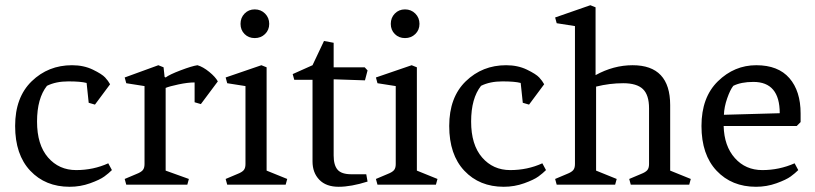

<svg xmlns="http://www.w3.org/2000/svg" viewBox="-20 -708 3126 736"><path d="M312 -390Q290 -396 242 -396Q194 -396 160 -379Q122 -331 122 -242Q122 -153 164 -104.5Q206 -56 272 -56Q338 -56 395 -82L409 -56Q397 -44 380 -31.5Q363 -19 325.5 -5.5Q288 8 247 8Q154 8 96 -53.5Q38 -115 38 -225Q38 -335 101.5 -396.5Q165 -458 256 -458Q301 -458 336 -441Q371 -424 383 -411Q395 -398 402 -385L344 -307L320 -314Z M726 -392Q700 -392 664.5 -384.5Q629 -377 615 -371V-54L704 -22L698 0H464L458 -22L503 -41Q521 -48 527.5 -56Q534 -64 534 -79V-378L464 -389L458 -411L587 -458L607 -450L611 -413L615 -411Q629 -422 672.5 -438.5Q716 -455 737 -458Q758 -452 782 -432.5Q806 -413 815 -396L750 -309L726 -316Z M921 -79V-378L851 -389L845 -411L982 -458L1002 -450V-54L1081 -22L1075 0H851L845 -22L890 -41Q908 -48 914.5 -56Q921 -64 921 -79ZM956.5 -562Q933 -562 917.5 -577.5Q902 -593 902 -616.5Q902 -640 917.5 -656Q933 -672 956.5 -672Q980 -672 996 -656Q1012 -640 1012 -616.5Q1012 -593 996 -577.5Q980 -562 956.5 -562Z M1178 -89V-402H1108L1102 -424L1178 -458L1222 -551L1259 -544V-450H1378L1389 -438L1379 -400L1259 -404V-112Q1259 -75 1274 -57.5Q1289 -40 1327 -40H1384L1389 -12Q1326 8 1278 8Q1230 8 1204 -19Q1178 -46 1178 -89Z M1497 -79V-378L1427 -389L1421 -411L1558 -458L1578 -450V-54L1657 -22L1651 0H1427L1421 -22L1466 -41Q1484 -48 1490.5 -56Q1497 -64 1497 -79ZM1532.5 -562Q1509 -562 1493.5 -577.5Q1478 -593 1478 -616.5Q1478 -640 1493.5 -656Q1509 -672 1532.5 -672Q1556 -672 1572 -656Q1588 -640 1588 -616.5Q1588 -593 1572 -577.5Q1556 -562 1532.5 -562Z M1976 -390Q1954 -396 1906 -396Q1858 -396 1824 -379Q1786 -331 1786 -242Q1786 -153 1828 -104.5Q1870 -56 1936 -56Q2002 -56 2059 -82L2073 -56Q2061 -44 2044 -31.5Q2027 -19 1989.5 -5.5Q1952 8 1911 8Q1818 8 1760 -53.5Q1702 -115 1702 -225Q1702 -335 1765.5 -396.5Q1829 -458 1920 -458Q1965 -458 2000 -441Q2035 -424 2047 -411Q2059 -398 2066 -385L2008 -307L1984 -314Z M2468 -293Q2468 -344 2444.5 -366.5Q2421 -389 2369 -389Q2317 -389 2265 -376V-54L2344 -22L2338 0H2114L2108 -22L2153 -41Q2171 -48 2177.5 -56Q2184 -64 2184 -79V-608L2114 -619L2108 -641L2243 -688L2263 -680V-420Q2332 -458 2405 -458Q2549 -458 2549 -305V-54L2628 -22L2622 0H2398L2392 -22L2437 -41Q2455 -48 2461.5 -56Q2468 -64 2468 -79Z M3049 -273V-240L3034 -225H2754Q2756 -148 2797 -102Q2838 -56 2902.5 -56Q2967 -56 3026 -82L3040 -56Q3028 -44 3011 -31.5Q2994 -19 2956.5 -5.5Q2919 8 2878 8Q2785 8 2727 -53.5Q2669 -115 2669 -225Q2669 -335 2732 -396.5Q2795 -458 2879 -458Q2963 -458 3006 -408.5Q3049 -359 3049 -273ZM2868 -394Q2821 -394 2791 -379Q2779 -364 2767.5 -331Q2756 -298 2755 -268L2969 -274Q2969 -394 2868 -394Z"/></svg>

Font: Fenix
Style: Regular
Weight: 400
Designer: Fernando Diaz
Foundry: Fernando Diaz
Version: 004.301